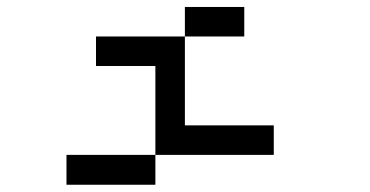

<svg xmlns="http://www.w3.org/2000/svg" viewBox="-20 -462 1040 540"><path d="M250 -276.4V-359.4H500V-109.4H750V-26.4H417V-276.4ZM500 -359.4V-442.4H667V-359.4ZM417 -26.4V57.6H167V-26.4Z"/></svg>

Font: KH Dot Kodenmachou 12
Style: Regular
Weight: 400
Designer: Original version for X68000 by Keitarou Hiraki (http://hp.vector.co.jp/authors/VA000874/) / TrueType conversion by Homem
Version: Version 1.00.20150527